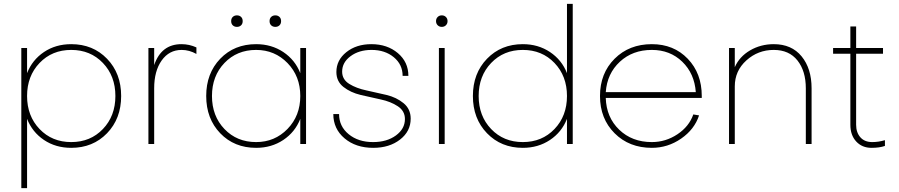

<svg xmlns="http://www.w3.org/2000/svg" viewBox="-20 -750 4680 1000"><path d="M121 -131V230H91V-500H121V-369Q148 -438 209 -479Q270 -520 351 -520Q464 -520 537.5 -444Q611 -368 611 -250Q611 -132 537.5 -56Q464 20 351 20Q270 20 209 -21Q148 -62 121 -131ZM581 -250Q581 -354 516 -422Q451 -490 351 -490Q251 -490 186 -422Q121 -354 121 -250Q121 -146 186 -78Q251 -10 351 -10Q451 -10 516 -78Q581 -146 581 -250Z M925 -520Q966 -520 1003 -503V-469Q966 -490 926 -490Q861 -490 822 -435Q783 -380 783 -290V0H753V-500H783V-411Q820 -520 925 -520Z M1544 -369V-500H1574V0H1544V-131Q1517 -62 1455.5 -21Q1394 20 1314 20Q1200 20 1127 -56Q1054 -132 1054 -250Q1054 -368 1127 -444Q1200 -520 1314 -520Q1394 -520 1455.5 -479Q1517 -438 1544 -369ZM1314 -10Q1411 -10 1477.5 -78.5Q1544 -147 1544 -250Q1544 -353 1477.5 -421.5Q1411 -490 1314 -490Q1214 -490 1149 -422Q1084 -354 1084 -250Q1084 -146 1149 -78Q1214 -10 1314 -10ZM1214 -610Q1201 -610 1192.5 -618Q1184 -626 1184 -640Q1184 -654 1192.5 -662Q1201 -670 1214 -670Q1227 -670 1235.5 -662Q1244 -654 1244 -640Q1244 -626 1235.5 -618Q1227 -610 1214 -610ZM1414 -610Q1401 -610 1392.5 -618Q1384 -626 1384 -640Q1384 -654 1392.5 -662Q1401 -670 1414 -670Q1427 -670 1435.5 -662Q1444 -654 1444 -640Q1444 -626 1435.5 -618Q1427 -610 1414 -610Z M1924 20Q1833 20 1774.5 -29.5Q1716 -79 1716 -156H1746Q1746 -92 1796 -51Q1846 -10 1923 -10Q1995 -10 2042 -44.5Q2089 -79 2089 -130Q2089 -172 2052 -196.5Q2015 -221 1963 -232Q1911 -243 1858.5 -255.5Q1806 -268 1769 -297Q1732 -326 1732 -375Q1732 -437 1784 -478.5Q1836 -520 1914 -520Q1997 -520 2052 -473.5Q2107 -427 2107 -355H2077Q2077 -414 2031 -452Q1985 -490 1915 -490Q1850 -490 1806 -457.5Q1762 -425 1762 -377Q1762 -336 1799 -313Q1836 -290 1889 -279Q1941 -268 1993 -255.5Q2045 -243 2082 -212.5Q2119 -182 2119 -132Q2119 -66 2063.5 -23Q2008 20 1924 20Z M2296 -500V0H2266V-500ZM2251 -640Q2251 -653 2259.5 -661.5Q2268 -670 2281 -670Q2294 -670 2302.5 -661.5Q2311 -653 2311 -640Q2311 -627 2302.5 -618.5Q2294 -610 2281 -610Q2268 -610 2259.5 -618.5Q2251 -627 2251 -640Z M2933 -369V-730H2963V0H2933V-131Q2906 -62 2844.5 -21Q2783 20 2703 20Q2590 20 2516.5 -56Q2443 -132 2443 -250Q2443 -368 2516.5 -444Q2590 -520 2703 -520Q2783 -520 2844.5 -479Q2906 -438 2933 -369ZM2473 -250Q2473 -146 2538 -78Q2603 -10 2703 -10Q2803 -10 2868 -78Q2933 -146 2933 -250Q2933 -354 2868 -422Q2803 -490 2703 -490Q2603 -490 2538 -422Q2473 -354 2473 -250Z M3375 -10Q3447 -10 3508 -50.5Q3569 -91 3591 -154L3621 -149Q3597 -76 3527.5 -28Q3458 20 3375 20Q3257 20 3181 -56Q3105 -132 3105 -250Q3105 -368 3181 -444Q3257 -520 3375 -520Q3489 -520 3562 -444Q3635 -368 3635 -250V-240H3135Q3138 -139 3205 -74.5Q3272 -10 3375 -10ZM3135 -270H3604Q3597 -367 3533.5 -428.5Q3470 -490 3375 -490Q3275 -490 3208.5 -428.5Q3142 -367 3135 -270Z M4010 -520Q4103 -520 4155 -456.5Q4207 -393 4207 -290V0H4177V-290Q4177 -380 4133.5 -435Q4090 -490 4010 -490Q3928 -490 3867.5 -435.5Q3807 -381 3807 -300V0H3777V-500H3807V-400Q3831 -455 3886.5 -487.5Q3942 -520 4010 -520Z M4409 -100V-470H4319V-500H4409V-612H4439V-500H4579V-470H4439V-100Q4439 -60 4461 -35Q4483 -10 4523 -10Q4556 -10 4589 -20V10Q4561 20 4519 20Q4470 20 4439.5 -13Q4409 -46 4409 -100Z"/></svg>

Font: Metropolitano Thin
Style: Regular
Weight: 250
Designer: Fonts by Alex Slobzheninov & Chris M. Simpson / Changes by Cristiano Sobral
Foundry: Fonts by Alex Slobzheninov & Chris M. Simpson / Changes by Cristiano Sobral
Version: Version 1.00;August 30, 2020;FontCreator 13.0.0.2681 64-bit